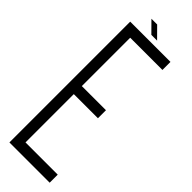

<svg xmlns="http://www.w3.org/2000/svg" viewBox="-324 -988 1006 1006"><g transform="rotate(45 179.0 -485.0)"><path d="M328.6 7.8H30.3V-887.2H328.6V-827.6H89.8V-469.2H268.6V-409.7H89.8V-51.8H328.6ZM200.2 -916.5H157.7L98.1 -976.6H140.6Z"/></g></svg>

Font: Ignotum
Style: Regular
Weight: 400
Designer: GGBot
Version: 0.10